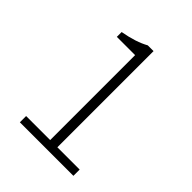

<svg xmlns="http://www.w3.org/2000/svg" viewBox="-184 -743 847 847"><g transform="rotate(45 239.5 -319.5)"><path d="M84 0V-39H234V-569H120V-599Q159 -606 189.5 -616Q220 -626 243 -639H279V-39H418V0Z"/></g></svg>

Font: Giro Light
Style: Regular
Weight: 300
Designer: Paul D. Hunt
Foundry: Adobe Systems Incorporated
Version: Version 1.000;PS 1.0;hotconv 1.0.88;makeotf.lib2.5.647800